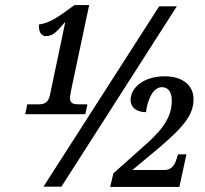

<svg xmlns="http://www.w3.org/2000/svg" viewBox="-20 -739 812 760"><path d="M80 -287H318L326 -326H292C273 -326 257 -329 257 -350C257 -361 261 -375 263 -389L333 -719H275C201 -665 178 -649 134 -642C133 -616 141 -596 162 -596C190 -596 205 -614 236 -650H238L178 -364C171 -330 153 -326 131 -326H88ZM152 0H223L680 -714H610ZM416 1H690L718 -128H685L678 -107C671 -85 658 -66 631 -66H504L613 -157C715 -244 746 -289 746 -347C746 -401 703 -437 632 -437C549 -437 497 -392 497 -343C497 -314 520 -295 558 -295C564 -347 587 -394 621 -394C649 -394 660 -370 660 -341C660 -285 635 -236 558 -168L429 -53Z"/></svg>

Font: Noto Serif Condensed SemiBold
Style: Italic
Weight: 600
Width: 3
Italic angle: -12°
Designer: Monotype Design Team
Foundry: Monotype Imaging Inc.
Version: Version 2.014